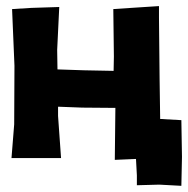

<svg xmlns="http://www.w3.org/2000/svg" viewBox="-20 -517 615 628"><path d="M19.5 -487.3 27.3 -301.8 26.4 -110.4 17.6 0H105.5H179.7L169.9 -137.7V-168L249 -165L357.4 -164.1L355.5 5.9L424.8 2.9L427.7 56.6V88.9L501 86.9L573.2 90.8L575.2 -3.9L573.2 -124L503.9 -127.9L502 -258.8L500 -459V-497.1L409.2 -491.2L350.6 -487.3L352.5 -332L351.6 -285.2L254.9 -287.1L168 -290L167 -353.5L173.8 -494.1L83 -491.2Z"/></svg>

Font: MaokenAssortedSans-Lite
Style: Lite
Weight: 400
Version: Version 1.400